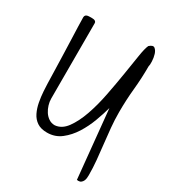

<svg xmlns="http://www.w3.org/2000/svg" viewBox="-181 -712 813 918"><g transform="rotate(30 225.0 -253.5)"><path d="M355.5 -261.7Q345.7 -225.6 329.6 -182.1Q313.5 -138.7 289.6 -100.6Q265.6 -62.5 232.4 -36.6Q199.2 -10.7 155.3 -10.7Q121.1 -10.7 100.1 -24.9Q79.1 -39.1 67.4 -63Q55.7 -86.9 50.3 -115.7Q44.9 -144.5 43 -173.8Q42 -183.6 41 -213.4Q40 -243.2 39.1 -283.7Q38.1 -324.2 36.6 -370.1Q35.2 -416 33.7 -456.1Q32.2 -496.1 31.2 -526.4Q30.3 -556.6 30.3 -566.4Q29.3 -576.2 31.2 -581.5Q33.2 -586.9 38.1 -589.4Q43 -591.8 49.3 -592.3Q55.7 -592.8 60.5 -592.8H68.4Q74.2 -592.8 79.1 -591.8Q84 -590.8 87.9 -587.4Q91.8 -584 91.8 -578.1V-162.1Q91.8 -144.5 97.2 -127Q102.5 -109.4 112.3 -94.2Q122.1 -79.1 136.7 -69.3Q151.4 -59.6 169.9 -59.6Q207 -62.5 233.9 -99.1Q260.7 -135.7 280.3 -191.4Q299.8 -247.1 312.5 -312.5Q325.2 -377.9 335 -438.5Q344.7 -499 352.1 -545.9Q359.4 -592.8 368.2 -611.3Q386.7 -627.9 397.5 -619.6Q408.2 -611.3 413.6 -594.2Q418.9 -577.1 419.9 -557.1Q420.9 -537.1 418 -528.3Q418 -462.9 411.6 -398.4Q405.3 -334 405.3 -267.6Q405.3 -225.6 409.2 -183.6Q413.1 -141.6 418 -99.6Q422.9 -57.6 426.8 -16.1Q430.7 25.4 430.7 66.4Q430.7 74.2 429.7 82.5Q428.7 90.8 425.3 97.7Q421.9 104.5 416 109.4Q410.2 114.3 399.4 114.3Q399.4 114.3 397 113.8Q394.5 113.3 392.6 113.3Z"/></g></svg>

Font: Shadows Into Light
Style: Regular
Weight: 400
Designer: Kimberly Geswein
Foundry: Kimberly Geswein
Version: Version 001.000